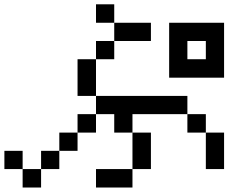

<svg xmlns="http://www.w3.org/2000/svg" viewBox="-20 -796 1040 874"><path d="M833 -526.4H917V-609.4H833ZM750 -442.4V-692.4H1000V-442.4ZM417 -692.4V-776.4H500V-692.4ZM333 -359.4V-526.4H417V-609.4H500V-692.4H667V-609.4H500V-526.4H417V-359.4ZM0 -26.4V-109.4H83V-26.4ZM583 -26.4V57.6H417V-26.4ZM583 -26.4V-192.4H500V-276.4H417V-192.4H333V-109.4H250V-26.4H167V57.6H83V-26.4H167V-109.4H250V-192.4H333V-276.4H417V-359.4H833V-276.4H583V-192.4H667V-26.4ZM917 -192.4H833V-276.4H917ZM917 -192.4H1000V-26.4H917Z"/></svg>

Font: KH Dot Kodenmachou 12
Style: Regular
Weight: 400
Designer: Original version for X68000 by Keitarou Hiraki (http://hp.vector.co.jp/authors/VA000874/) / TrueType conversion by Homem
Version: Version 1.00.20150527